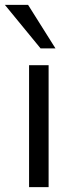

<svg xmlns="http://www.w3.org/2000/svg" viewBox="-39 -766 299 786"><path d="M80 0V-499H160V0ZM127 -568 -19 -746H76L188 -568Z"/></svg>

Font: REM Medium Light
Style: Regular
Weight: 300
Version: Version 1.005;gftools[0.9.28]